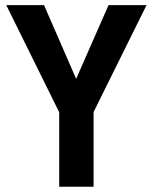

<svg xmlns="http://www.w3.org/2000/svg" viewBox="-20 -710 580 730"><path d="M335.9 -284.2V0H205.1V-283.2L3.9 -690.4H147.5L269.5 -410.2L392.6 -690.4H537.1Z"/></svg>

Font: Dinish
Style: Bold
Weight: 700
Designer: Bert Driehuis
Foundry: Playbeing
Version: Version 3.006; git-39231f3c-release